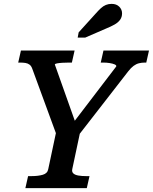

<svg xmlns="http://www.w3.org/2000/svg" viewBox="-20 -971 789 991"><path d="M111 0 125 -62H143Q177 -62 201 -69Q225 -76 229 -98L274 -310L275 -266L147 -615Q142 -630 133 -637Q124 -644 111.5 -646Q99 -648 83 -648H74L88 -710H365L351 -648H336Q319 -648 302.5 -647Q286 -646 275 -644Q264 -642 263 -638L377 -317L341 -315L580 -628Q582 -634 572 -638.5Q562 -643 546 -645.5Q530 -648 513 -648H500L514 -710H749L735 -648H727Q712 -648 697.5 -644.5Q683 -641 669.5 -631Q656 -621 642 -603L378 -263L398 -310L353 -98Q350 -84 358.5 -76Q367 -68 384.5 -65Q402 -62 424 -62H442L428 0ZM473 -900Q488 -917 500.5 -928.5Q513 -940 526.5 -945.5Q540 -951 556 -951Q581 -951 595.5 -936.5Q610 -922 610 -902Q610 -883 600 -869Q590 -855 571.5 -844.5Q553 -834 526 -823L420 -777H381L386 -804Z"/></svg>

Font: Roboto Serif Medium
Style: Italic
Weight: 500
Italic angle: -10°
Designer: Greg Gazdowicz
Foundry: Commercial Type
Version: Version 1.008